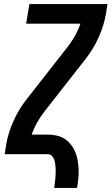

<svg xmlns="http://www.w3.org/2000/svg" viewBox="-20 -755 546 940"><path d="M245 165Q247 153 248.5 141.5Q250 130 251 118Q252 106 252.5 94.5Q253 83 252.5 71.5Q252 60 250.5 48.5Q249 37 245.5 26.5Q242 16 234 8Q226 0 215 0H3L10 -46Q20 -104 45 -160.5Q70 -217 108 -266L313 -528Q333 -554 348.5 -582Q364 -610 374 -639H108L124 -735H506L499 -689Q489 -631 464 -574.5Q439 -518 401 -469L196 -207Q176 -181 160.5 -153Q145 -125 135 -96H215Q237 -96 258.5 -91Q280 -86 297.5 -74.5Q315 -63 328 -46Q341 -29 349 -9.5Q357 10 360.5 31.5Q364 53 365 75Q366 97 363.5 120Q361 143 357 165Z"/></svg>

Font: Iosevka Curly Oblique
Style: Bold
Weight: 700
Italic angle: -9°
Monospace: yes
Designer: Belleve Invis
Foundry: Belleve Invis
Version: Version 11.1.0; ttfautohint (v1.8.3)